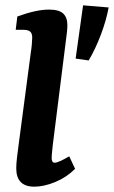

<svg xmlns="http://www.w3.org/2000/svg" viewBox="-20 -694 428 721"><path d="M109 7Q41 7 41 -62Q41 -79 44 -104Q47 -129 50 -151L96 -499Q98 -510 99.5 -527.5Q101 -545 101 -553Q101 -569 93 -575.5Q85 -582 69 -582H39L45 -632Q116 -658 164 -658Q202 -658 217.5 -643Q233 -628 233 -600Q233 -589 231.5 -574Q230 -559 228 -546L178 -148Q177 -136 175.5 -122.5Q174 -109 174 -101Q174 -83 185 -83Q193 -83 207 -89.5Q221 -96 240 -107L262 -60Q230 -28 187.5 -10.5Q145 7 109 7ZM264 -474 292 -674 388 -666Q379 -617 358.5 -563Q338 -509 313 -467Z"/></svg>

Font: Rasa
Style: Italic
Weight: 400
Italic angle: -7.10001°
Designer: Anna Giedrys (Yrsa+Rasa design), David Brezina (Yrsa art-direction, Rasa art-direction, design)
Foundry: Rosetta Type Foundry
Version: Version 2.004